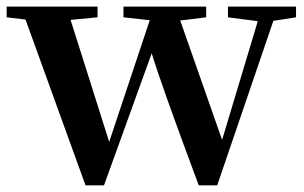

<svg xmlns="http://www.w3.org/2000/svg" viewBox="-26 -555 915 578"><path d="M865.2 -535.2V-502.9L796.9 -492.2L627.9 2.9H572.3Q459 -300.8 430.7 -394.5L287.1 2.9H231.4L50.8 -496.1L-5.9 -502.9V-535.2H267.6V-502.9L186.5 -495.1L302.7 -127.9L424.8 -494.1L345.7 -502.9V-535.2H594.7V-502.9L516.6 -493.2L642.6 -133.8L750 -491.2L660.2 -502.9V-535.2Z"/></svg>

Font: GenYoMin TW TTF Bold
Style: Regular
Weight: 700
Version: Version 1.300